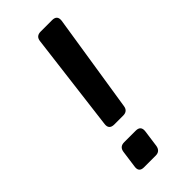

<svg xmlns="http://www.w3.org/2000/svg" viewBox="-237 -795 846 846"><g transform="rotate(-45 185.5 -372.5)"><path d="M154 -226Q121 -226 125 -258L182 -717Q185 -745 214 -745H285Q317 -745 313 -713L241 -253Q237 -226 209 -226ZM113 0Q81 0 86 -32L97 -112Q101 -140 129 -140H201Q233 -140 229 -108L218 -28Q213 0 186 0Z"/></g></svg>

Font: Pitagon Sans Text Bold
Style: Italic
Weight: 700
Italic angle: -8°
Designer: Travis Tran
Foundry: Pitagon
Version: Version 1.001; ttfautohint (v1.8.4.7-5d5b);gftools[0.9.26]